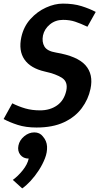

<svg xmlns="http://www.w3.org/2000/svg" viewBox="-33 -696 563 1063"><path d="M468 -204Q456 -146 419.5 -97Q383 -48 321 -19Q259 10 169 10Q110 10 65 -4.5Q20 -19 -13 -37L35 -124Q71 -106 107.5 -95.5Q144 -85 189 -85Q244 -85 283 -112.5Q322 -140 334 -194Q344 -242 311.5 -264Q279 -286 215 -300Q136 -318 102.5 -366.5Q69 -415 85 -490Q98 -549 135.5 -590.5Q173 -632 221.5 -654Q270 -676 315 -676Q374 -676 418.5 -662Q463 -648 497 -630L451 -548Q413 -566 383 -576Q353 -586 316 -586Q274 -586 243.5 -561Q213 -536 205 -500Q198 -464 213 -438.5Q228 -413 277 -405Q396 -385 440.5 -334.5Q485 -284 468 -204ZM126 182Q96 182 79.5 161Q63 140 69 110Q75 80 101 58.5Q127 37 157 37Q187 37 204 59Q226 84 227.5 115.5Q229 147 216 180.5Q203 214 182 246.5Q161 279 136.5 305.5Q112 332 90 347L38 300Q67 279 93 246.5Q119 214 126 182Z"/></svg>

Font: Epunda Sans SemiBold
Style: Italic
Weight: 600
Italic angle: -12.0243°
Designer: Simon Atzbach
Foundry: typofactur
Version: Version 2.204; ttfautohint (v1.8.4.7-5d5b)